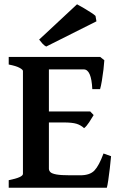

<svg xmlns="http://www.w3.org/2000/svg" viewBox="-20 -883 565 903"><path d="M21 0V-35.6Q87.9 -48.8 87.9 -65.4V-549.3Q87.9 -555.2 72 -564Q56.2 -572.8 21 -579.6V-615.2H451.2L470.7 -599.6Q469.7 -583 466.6 -555.7Q463.4 -528.3 459 -502.4Q454.6 -476.6 450.7 -463.9H414.1Q409.7 -556.6 374 -556.6H210V-358.9H404.3L420.4 -341.8Q412.6 -328.1 399.4 -308.1Q386.2 -288.1 375.5 -280.3Q360.4 -294.4 340.1 -300.8Q319.8 -307.1 278.8 -307.1H210V-89.8Q210 -80.6 217 -73.5Q224.1 -66.4 245.4 -62.5Q266.6 -58.6 309.6 -58.6H357.9Q402.8 -58.6 424.3 -81.3Q445.8 -104 466.8 -161.1L502.4 -148.4Q500 -120.6 496.3 -89.6Q492.7 -58.6 489 -34.2Q485.4 -9.8 482.4 0ZM197.3 -664.1Q189 -668 179.9 -677.7Q170.9 -687.5 164.1 -696.8L342.3 -862.8Q357.4 -855 375.7 -844Q394 -833 409.2 -823.2Q424.3 -813.5 429.2 -808.1L433.6 -782.7Z"/></svg>

Font: David Libre
Style: Bold
Weight: 700
Designer: Ismar David, J. Victor Gaultney, Annie Olsen and Meir Sadan
Foundry: Monotype Imaging Inc. & SIL International
Version: Version 1.100; ttfautohint (v1.8.4.7-5d5b)